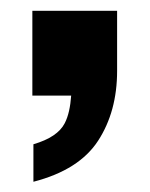

<svg xmlns="http://www.w3.org/2000/svg" viewBox="-20 -171 282 362"><path d="M41 -150.6V9.2H114.2C112.7 29.6 109.2 47.6 102 61.4C93 78.9 73.4 92.1 43 101V171.7C100.4 156.9 141.1 131.1 165 94.3C188.9 57.5 200.8 13.6 200.8 -37.4V-150.6H41.1Z"/></svg>

Font: Diatome
Style: Bold
Weight: 700
Designer: 15.100.17
Foundry: 15.100.17
Version: Version 1.004;Fontself Maker 3.5.8